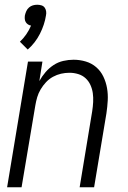

<svg xmlns="http://www.w3.org/2000/svg" viewBox="-20 -790 540 810"><path d="M97 -581 64 -614Q79 -628 91 -645.5Q103 -663 111 -682Q104 -683 98 -687Q92 -691 88.5 -697Q85 -703 84.5 -710.5Q84 -718 85 -725Q87 -734 91 -743Q95 -752 102.5 -758.5Q110 -765 119 -767.5Q128 -770 137 -770Q146 -770 154.5 -767.5Q163 -765 168 -758.5Q173 -752 174.5 -743Q176 -734 174 -725Q168 -686 148.5 -647.5Q129 -609 97 -581ZM10 0 98 -530H159L146 -448Q157 -468 172 -485.5Q187 -503 206 -515.5Q225 -528 247 -533Q269 -538 290 -538Q317 -538 342 -530.5Q367 -523 386 -506.5Q405 -490 416 -467Q427 -444 431.5 -418.5Q436 -393 434.5 -366Q433 -339 429 -312L377 0H316L369 -321Q372 -340 373 -359.5Q374 -379 371.5 -397Q369 -415 361.5 -431.5Q354 -448 341 -460Q328 -472 310 -477.5Q292 -483 273 -483Q255 -483 237.5 -479Q220 -475 203.5 -466Q187 -457 174 -443Q161 -429 151.5 -413Q142 -397 137 -380Q132 -363 129 -345L71 0Z"/></svg>

Font: Iosevka Curly Light Oblique
Style: Regular
Weight: 300
Italic angle: -9°
Monospace: yes
Designer: Belleve Invis
Foundry: Belleve Invis
Version: Version 11.1.0; ttfautohint (v1.8.3)